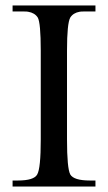

<svg xmlns="http://www.w3.org/2000/svg" viewBox="-20 -682 394 702"><path d="M26 -662H329V-640H286Q276 -640 271 -639Q248 -635 237 -618Q225 -597 225 -497V-172Q225 -66 237 -44Q250 -22 309 -22H329V0H26V-22H45Q104 -22 116 -44Q129 -66 129 -172V-497Q129 -599 118 -618Q107 -635 83 -639Q79 -640 68 -640H26Z"/></svg>

Font: New Athena Unicode
Style: Regular
Weight: 400
Designer: J. Rusten 1997; rev. by R. Hancock 2001, 2002, rev. by D. Mastronarde 2002-2021
Foundry: GreekKeys New Athena Unicode
Version: Version 5.008